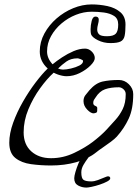

<svg xmlns="http://www.w3.org/2000/svg" viewBox="-20 -671 628 869"><path d="M583 -245Q583 -178 562.5 -134Q542 -90 509 -53Q500 -43 482 -29.5Q464 -16 445.5 -3.5Q427 9 416 18Q379 48 325.5 63Q272 78 211 78Q164 78 120.5 72Q77 66 49.5 44Q22 22 22 -25Q22 -67 39.5 -115.5Q57 -164 84 -211Q111 -258 141 -297.5Q171 -337 196 -361Q179 -376 169.5 -395.5Q160 -415 160 -438Q160 -481 181 -519.5Q202 -558 236 -587.5Q270 -617 311.5 -634Q353 -651 395 -651Q431 -651 466 -643.5Q501 -636 524.5 -616Q548 -596 548 -560Q548 -527 544 -508.5Q540 -490 525.5 -483Q511 -476 480 -476Q449 -476 423 -489Q397 -502 392 -516Q391 -520 390.5 -525.5Q390 -531 390 -538Q390 -557 395 -576.5Q400 -596 412 -596Q427 -596 427 -582Q427 -573 423.5 -560.5Q420 -548 420 -537Q420 -524 428.5 -515.5Q437 -507 464 -507Q493 -507 504 -518.5Q515 -530 515 -560Q515 -587 496 -599Q477 -611 449.5 -614.5Q422 -618 395 -618Q359 -618 323.5 -604Q288 -590 258.5 -565Q229 -540 211 -507.5Q193 -475 193 -438Q193 -407 218 -380Q236 -395 261 -411.5Q286 -428 313 -439.5Q340 -451 365 -451Q382 -451 395.5 -437.5Q409 -424 409 -408Q409 -394 389.5 -374.5Q370 -355 341 -340.5Q312 -326 281 -326Q277 -326 272.5 -326.5Q268 -327 263 -328Q242 -332 223 -342Q193 -315 161.5 -271.5Q130 -228 108.5 -176.5Q87 -125 87 -72Q87 -17 121.5 14Q156 45 211 45Q266 45 316 21Q366 -3 400 -29Q417 -42 433 -56Q449 -70 463 -85Q483 -107 502.5 -128.5Q522 -150 535.5 -177.5Q549 -205 549 -245Q549 -258 539 -267Q529 -276 518 -276Q481 -276 455.5 -267Q430 -258 412 -229Q408 -224 405 -218.5Q402 -213 402 -205Q402 -195 412 -191.5Q422 -188 420 -178V-170Q420 -166 418 -163Q416 -160 405 -158Q392 -157 375 -174.5Q358 -192 358 -213Q358 -229 366 -239.5Q374 -250 385 -263Q413 -295 444.5 -302Q476 -309 518 -309Q544 -309 563.5 -289.5Q583 -270 583 -245ZM331 -407Q301 -407 280.5 -392.5Q260 -378 243 -361Q254 -356 265 -356Q280 -356 301.5 -361Q323 -366 339.5 -374.5Q356 -383 356 -395Q356 -399 345.5 -403Q335 -407 331 -407ZM479 136Q479 143 465 150.5Q451 158 431.5 164.5Q412 171 395 174.5Q378 178 371 178Q351 178 333.5 168.5Q316 159 316 136Q316 126 321.5 107Q327 88 335.5 67.5Q344 47 355.5 32.5Q367 18 379 18Q381 19 384.5 22.5Q388 26 388 29Q388 32 378 45Q368 58 358 75Q348 92 348 109Q348 136 358 143Q368 150 393 150Q407 150 423 144Q439 138 452 132.5Q465 127 468 127Q479 127 479 136Z"/></svg>

Font: Ingrid Darling
Style: Regular
Weight: 400
Designer: Robert E. Leuschke
Foundry: Robert E. Leuschke
Version: Version 1.010; ttfautohint (v1.8.3)